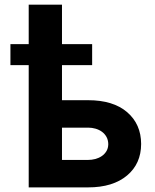

<svg xmlns="http://www.w3.org/2000/svg" viewBox="-20 -812 672 832"><path d="M25.2 -620.7H104.4V-791.9H248.6V-620.7H379.3V-529.8H248.6V-377.8H361.9Q470.5 -377.8 530.9 -326Q591.3 -274.1 591.6 -188.2Q591.3 -102.6 530.9 -51.8Q469.5 0 361.9 0H104.4V-529.8H25.2ZM361.9 -119Q377.5 -119 392.9 -123Q408.4 -127.1 420.8 -135.5Q433.2 -143.8 441.1 -156.8Q448.9 -169.7 449.2 -187.1Q448.9 -205.3 441.4 -218.8Q433.9 -232.2 421.7 -241.1Q409.4 -250 394 -254.4Q378.6 -258.9 361.9 -258.9H248.6V-119Z"/></svg>

Font: Inter P
Style: Bold
Weight: 700
Designer: Rasmus Andersson
Foundry: rsms
Version: Version 3.018;git-588b23468